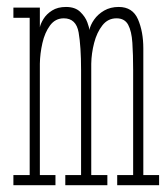

<svg xmlns="http://www.w3.org/2000/svg" viewBox="-20 -546 496 566"><path d="M19.5 0V-30H67.5V-493.5H19.5V-523.5H97.5V-465.5Q99.5 -476 108.2 -490.2Q117 -504.5 133.5 -515Q150 -525.5 174.5 -525.5Q201.5 -525.5 216.5 -511Q231.5 -496.5 237.5 -480Q243.5 -463.5 243.5 -457.5Q246.5 -472.5 257.5 -488.2Q268.5 -504 287 -514.8Q305.5 -525.5 330 -525.5Q371 -525.5 386.8 -489Q402.5 -452.5 402.5 -403.5V-30H449V0H325.5V-30H372.5V-340Q372.5 -385.5 370.2 -419.8Q368 -454 357.8 -473Q347.5 -492 323.5 -492Q298 -492 281.8 -471.2Q265.5 -450.5 257.5 -419.5Q249.5 -388.5 249 -358V-30H296.5V0H172.5V-30H219V-340Q219 -408.5 211.8 -450.2Q204.5 -492 168 -492Q143 -492 127.5 -471Q112 -450 105 -419Q98 -388 97.5 -358V-30H143.5V0Z"/></svg>

Font: Imbue Thin
Style: Regular
Weight: 100
Designer: Tyler Finck
Foundry: Etcetera Type Company
Version: Version 1.102